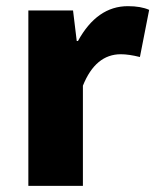

<svg xmlns="http://www.w3.org/2000/svg" viewBox="-20 -603 504 623"><path d="M72 -569H217L229 -470H233Q295 -583 395 -583Q437 -583 464 -571L434 -418Q398 -427 372 -427Q290 -427 249 -325V0H72Z"/></svg>

Font: KaiGen Gothic KR Heavy
Style: Heavy
Weight: 900
Designer: Ryoko NISHIZUKA  (kana & ideographs); Paul D. Hunt (Latin, Greek & Cyrillic); Wenlong ZHANG  (bopomofo); Sandoll Communi
Foundry: Adobe Systems Incorporated
Version: Version 1.002 March 28, 2018